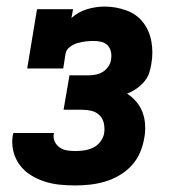

<svg xmlns="http://www.w3.org/2000/svg" viewBox="-20 -558 540 586"><path d="M210 8Q185 8 161 5.5Q137 3 114.5 -4.5Q92 -12 72.5 -24.5Q53 -37 39.5 -55.5Q26 -74 20.5 -97.5Q15 -121 19 -145Q20 -147 20 -148.5Q20 -150 21 -152H145Q145 -151 144.5 -150.5Q144 -150 144 -150Q142 -137 147 -126Q152 -115 162 -108Q172 -101 184.5 -99Q197 -97 210 -97Q223 -97 237 -99Q251 -101 264.5 -107.5Q278 -114 287 -126.5Q296 -139 298 -152Q300 -167 297 -181.5Q294 -196 284 -206Q274 -216 260 -219.5Q246 -223 231 -223H174L192 -328H248Q259 -328 271 -330Q283 -332 293.5 -338.5Q304 -345 311 -355.5Q318 -366 319 -377Q321 -389 318.5 -400.5Q316 -412 308 -420Q300 -428 288.5 -430.5Q277 -433 265 -433Q253 -433 241 -431.5Q229 -430 216.5 -426.5Q204 -423 193 -414.5Q182 -406 180 -394L173 -349H63L93 -530H203L198 -503Q219 -522 246 -530Q273 -538 299 -538Q333 -538 365 -526.5Q397 -515 416.5 -490Q436 -465 442 -431.5Q448 -398 442 -364Q440 -349 435 -334.5Q430 -320 419.5 -308Q409 -296 396 -287Q383 -278 368 -272Q384 -262 396.5 -247Q409 -232 415.5 -214Q422 -196 423 -175.5Q424 -155 420 -135Q416 -112 406.5 -90.5Q397 -69 380.5 -51.5Q364 -34 343 -22Q322 -10 299.5 -3.5Q277 3 254.5 5.5Q232 8 210 8Z"/></svg>

Font: Iosevka Curly Slab XBdObl
Style: Regular
Weight: 800
Italic angle: -9°
Monospace: yes
Designer: Belleve Invis
Foundry: Belleve Invis
Version: Version 11.1.0; ttfautohint (v1.8.3)